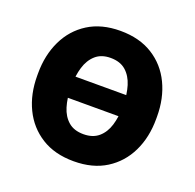

<svg xmlns="http://www.w3.org/2000/svg" viewBox="-102 -644 769 759"><g transform="rotate(20 282.0 -264.0)"><path d="M441.4 -307.1V-218.3H114.3V-307.1ZM31.7 -258.8V-269Q31.7 -345.7 61 -406.7Q90.3 -467.8 146 -502.9Q201.7 -538.1 281.2 -538.1Q361.3 -538.1 417.5 -502.9Q473.6 -467.8 502.9 -406.7Q532.2 -345.7 532.2 -269V-258.8Q532.2 -181.6 502.9 -121.1Q473.6 -60.5 418 -25.4Q362.3 9.8 282.2 9.8Q202.1 9.8 146.2 -25.4Q90.3 -60.5 61 -121.1Q31.7 -181.6 31.7 -258.8ZM172.9 -269V-258.8Q172.9 -215.8 183.6 -180.7Q194.3 -145.5 218.3 -124.8Q242.2 -104 282.2 -104Q321.3 -104 345.5 -124.8Q369.6 -145.5 380.4 -180.7Q391.1 -215.8 391.1 -258.8V-269Q391.1 -311 380.4 -346.4Q369.6 -381.8 345.5 -403.1Q321.3 -424.3 281.2 -424.3Q242.2 -424.3 218.3 -403.1Q194.3 -381.8 183.6 -346.4Q172.9 -311 172.9 -269Z"/></g></svg>

Font: RobotoDEMO
Style: Regular
Weight: 400
Designer: Christian Robertson
Foundry: Google
Version: Version 2.136